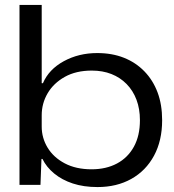

<svg xmlns="http://www.w3.org/2000/svg" viewBox="-20 -749 705 778"><path d="M375 9Q319 9 275 -5.5Q231 -20 199.5 -46Q168 -72 152 -105H148L144 0H59V-729H149V-412H154Q178 -468 238.5 -501Q299 -534 374 -534Q434 -534 482 -515Q530 -496 565 -460Q600 -424 618.5 -374.5Q637 -325 637 -262Q637 -179 604 -118Q571 -57 512 -24Q453 9 375 9ZM351 -63Q410 -63 454 -86.5Q498 -110 522.5 -154.5Q547 -199 547 -262Q547 -308 533 -345Q519 -382 493 -408.5Q467 -435 431.5 -449Q396 -463 352 -463Q288 -463 242.5 -437.5Q197 -412 173 -371Q149 -330 149 -282V-236Q149 -190 173 -150.5Q197 -111 242.5 -87Q288 -63 351 -63Z"/></svg>

Font: Mona Sans Expanded
Style: Regular
Weight: 400
Width: 7
Designer: Deni Anggara
Foundry: GitHub
Version: Version 2.000